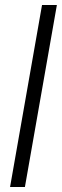

<svg xmlns="http://www.w3.org/2000/svg" viewBox="-20 -743 246 763"><path d="M79 0H20L147 -723H206Z"/></svg>

Font: Jura
Style: Italic
Weight: 400
Designer: Ed Merritt
Foundry: Ten by Twenty
Version: Version 1.007